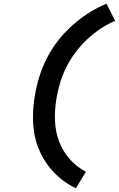

<svg xmlns="http://www.w3.org/2000/svg" viewBox="-20 -861 645 1042"><path d="M392 161Q348 140 310.5 109.5Q273 79 244 41Q215 3 195 -41.5Q175 -86 166.5 -135.5Q158 -185 159 -236.5Q160 -288 169 -340Q177 -392 193 -443.5Q209 -495 234 -544.5Q259 -594 293.5 -638.5Q328 -683 370 -721Q412 -759 459.5 -789.5Q507 -820 558 -841L605 -748Q562 -730 523 -703.5Q484 -677 450 -644.5Q416 -612 388 -574.5Q360 -537 339.5 -495.5Q319 -454 306 -411Q293 -368 286 -324Q276 -264 278.5 -204.5Q281 -145 301 -92.5Q321 -40 358.5 2.5Q396 45 446 71Z"/></svg>

Font: Iosevka SS04 Extended Oblique
Style: Bold
Weight: 700
Width: 7
Italic angle: -9°
Monospace: yes
Designer: Belleve Invis
Foundry: Belleve Invis
Version: Version 19.0.0; ttfautohint (v1.8.4)